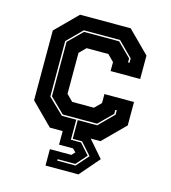

<svg xmlns="http://www.w3.org/2000/svg" viewBox="-107 -627 788 887"><g transform="rotate(15 287.0 -183.0)"><path d="M192.5 174.5V96H295L310 80L295 65H228V0H166.5L63.5 -103V-437L166.5 -540H408.5L511.5 -437V-325H370V-368L339.5 -398.5H235.5L205 -368V-172L235.5 -141.5H339.5L370 -172V-215H511.5V-103L408.5 0H362L431.5 80L350 174.5ZM239 138.5H326.5L378 80L326.5 22.5H282V-67H375L444.5 -136.5V-157.5H437.5V-138.5L372.5 -74H208.5L138.5 -142.5V-402.5L204.5 -468H372.5L437.5 -403.5V-384.5H444.5V-405.5L375 -475H202L131.5 -404.5V-139L206 -67H275V29H323.5L369 80L323.5 131.5H239Z"/></g></svg>

Font: Tourney ExtraBold
Style: Regular
Weight: 800
Designer: Tyler Finck
Foundry: Etcetera Type Co
Version: Version 1.015